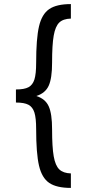

<svg xmlns="http://www.w3.org/2000/svg" viewBox="-20 -820 425 940"><path d="M157 -512Q157 -631 171 -691Q185 -751 221 -775.5Q257 -800 327 -800V-729Q289 -728 270 -709.5Q251 -691 243 -646Q235 -601 235 -513Q235 -437 218.5 -400.5Q202 -364 158 -350Q202 -336 218.5 -299.5Q235 -263 235 -187Q235 -100 243 -54.5Q251 -9 270.5 9.5Q290 28 327 29V100Q257 100 221 75.5Q185 51 171 -9Q157 -69 157 -188Q157 -242 148.5 -269Q140 -296 119.5 -307Q99 -318 58 -318V-382Q99 -382 119.5 -393Q140 -404 148.5 -431Q157 -458 157 -512Z"/></svg>

Font: Oak Sans
Style: Regular
Weight: 400
Designer: Erik Kennedy, Walven
Foundry: Erik Kennedy, Walven
Version: Version 1.000